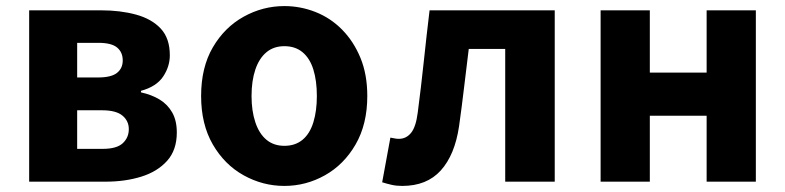

<svg xmlns="http://www.w3.org/2000/svg" viewBox="-20 -598 2584 632"><path d="M76 0V-564H313Q376 -564 427.5 -550Q479 -536 509 -504Q539 -472 539 -416Q539 -379 517 -346Q495 -313 444 -299V-294Q480 -286 506 -270Q532 -254 547 -227.5Q562 -201 562 -162Q562 -104 530 -68.5Q498 -33 445 -16.5Q392 0 327 0ZM234 -343H303Q346 -343 365 -358Q384 -373 384 -399Q384 -426 365.5 -441.5Q347 -457 304 -457H234ZM234 -108H318Q364 -108 384 -126.5Q404 -145 404 -173Q404 -200 383 -217.5Q362 -235 316 -235H234Z M916 14Q845 14 782 -21Q719 -56 680.5 -122.5Q642 -189 642 -282Q642 -376 680.5 -442Q719 -508 782 -543Q845 -578 916 -578Q969 -578 1018.5 -558.5Q1068 -539 1106 -500.5Q1144 -462 1166.5 -407.5Q1189 -353 1189 -282Q1189 -189 1150.5 -122.5Q1112 -56 1049.5 -21Q987 14 916 14ZM916 -118Q952 -118 976 -138Q1000 -158 1011.5 -195.5Q1023 -233 1023 -282Q1023 -332 1011.5 -369Q1000 -406 976 -426Q952 -446 916 -446Q881 -446 857 -426Q833 -406 820.5 -369Q808 -332 808 -282Q808 -233 820.5 -195.5Q833 -158 857 -138Q881 -118 916 -118Z M1304 14Q1285 14 1269.5 10.5Q1254 7 1238 2L1265 -145Q1272 -144 1278.5 -142.5Q1285 -141 1293 -141Q1317 -141 1333 -160.5Q1349 -180 1355 -227Q1366 -311 1375 -396Q1384 -481 1394 -564H1806V0H1643V-437H1523Q1515 -373 1507.5 -309.5Q1500 -246 1491 -182Q1477 -88 1431 -37Q1385 14 1304 14Z M1957 0V-564H2119V-359H2306V-564H2468V0H2306V-217H2119V0Z"/></svg>

Font: Noto Sans JP ExtraBold
Style: Regular
Weight: 800
Designer: Ryoko NISHIZUKA  (kana, bopomofo & ideographs); Paul D. Hunt (Latin, Greek & Cyrillic); Sandoll Communications , Soo-you
Foundry: Adobe
Version: Version 2.004-H2;hotconv 1.0.118;makeotfexe 2.5.65603